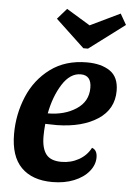

<svg xmlns="http://www.w3.org/2000/svg" viewBox="-55 -803 593 864"><g transform="rotate(5 241.5 -371.0)"><path d="M467 -414Q467 -331 397 -285Q327 -239 213 -237L160 -238Q157 -208 157 -182Q157 -128 177.5 -101Q198 -74 247 -74Q290 -74 325.5 -94Q361 -114 379 -149Q403 -141 403 -107Q403 -74 379 -44.5Q355 -15 312 2.5Q269 20 214 20Q123 20 73.5 -30Q24 -80 24 -181Q24 -270 57.5 -350Q91 -430 158.5 -480Q226 -530 323 -530Q388 -530 427.5 -503Q467 -476 467 -414ZM167 -286Q242 -286 295 -320.5Q348 -355 348 -417Q348 -474 300 -474Q252 -474 217 -419Q182 -364 167 -286ZM455 -762 483 -713 322 -592H301L171 -714L213 -762L320 -697Z"/></g></svg>

Font: Sansita Medium Italic
Style: Regular
Weight: 500
Italic angle: -11°
Designer: Pablo Cosgaya
Foundry: Omnibus-Type
Version: Version 1.006